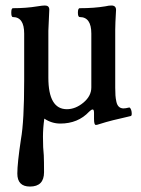

<svg xmlns="http://www.w3.org/2000/svg" viewBox="-20 -438 511 698"><path d="M88.9 240.2Q43 240.2 43 192.9Q43 155.3 56.2 67.9Q67.9 2.9 67.9 -146V-315.9Q67.9 -376 26.9 -376Q21 -376 21 -392.1Q21 -408.2 26.9 -408.2Q75.7 -408.2 116.2 -415Q134.8 -418 143.1 -418Q159.2 -418 159.2 -402.8Q155.8 -337.9 155.8 -326.2V-155.8Q155.8 -41 223.1 -41Q254.4 -41 283.2 -64.9Q312 -88.9 312 -120.1V-315.9Q312 -376 270 -376Q263.2 -376 263.2 -392.1Q263.2 -408.2 270 -408.2Q322.3 -408.2 362.8 -415Q376 -418 384.8 -418Q401.9 -418 401.9 -401.9Q398.9 -350.6 398.9 -330.1V-119.1Q398.9 -102.1 399.7 -91.3Q400.4 -80.6 403.1 -68.1Q405.8 -55.7 412.4 -49.8Q418.9 -43.9 429.2 -43.9Q436.5 -43.9 448.2 -46.9Q451.2 -48.3 453.9 -44.4Q456.5 -40.5 458 -34.2Q460.9 -17.1 455.1 -16.1Q452.6 -15.1 426.5 -9.3Q400.4 -3.4 391.1 -1Q368.7 4.4 335 15.1Q333 16.1 328.1 16.1Q321.8 16.1 321.8 -5.9V-27.8Q321.8 -40 316.9 -40Q312 -40 304.2 -32.2Q263.7 11.2 199.2 11.2Q168 11.2 141.1 -6.8Q136.2 28.3 136.2 59.1Q136.2 101.1 139.2 127Q140.1 147 140.1 188Q140.1 240.2 88.9 240.2Z"/></svg>

Font: Junicode SmCond Medium
Style: Regular
Weight: 500
Width: 4
Designer: Peter S. Baker
Version: Version 2.206